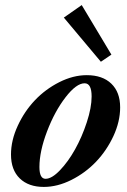

<svg xmlns="http://www.w3.org/2000/svg" viewBox="-20 -718 494 749"><path d="M373.5 -477.1 229 -649.4 298.8 -698.2 414.6 -504.9ZM150.9 11.2Q91.3 11.2 57.1 -22Q22.9 -55.2 22.9 -115.2Q22.9 -170.4 49.1 -227.1Q75.2 -283.7 116.2 -326.9Q157.2 -370.1 211.4 -397.5Q265.6 -424.8 318.4 -424.8Q379.9 -424.8 414.3 -391.6Q448.7 -358.4 448.7 -299.3Q448.7 -243.7 422.4 -187Q396 -130.4 354.5 -86.9Q313 -43.5 258.5 -16.1Q204.1 11.2 150.9 11.2ZM157.7 -20.5Q182.1 -20.5 214.1 -54Q246.1 -87.4 272.9 -135.5Q299.8 -183.6 318.6 -241Q337.4 -298.3 337.4 -341.8Q337.4 -393.1 310.1 -393.1Q277.8 -393.1 235.6 -338.4Q193.4 -283.7 163.6 -205.6Q133.8 -127.4 133.8 -66.4Q133.8 -20.5 157.7 -20.5Z"/></svg>

Font: Elstob 18pt
Style: Bold Italic
Weight: 700
Italic angle: -20°
Designer: Peter S. Baker
Version: Version 1.015